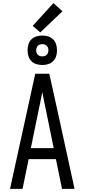

<svg xmlns="http://www.w3.org/2000/svg" viewBox="-20 -1206 540 1226"><path d="M44 0 205 -735H295L349 -490L456 0H376L337 -190H163L124 0ZM323 -260 276 -490Q269 -522 262.5 -554Q256 -586 250 -618Q244 -586 237.5 -554Q231 -522 224 -490L177 -260ZM250 -791Q231 -791 212.5 -796.5Q194 -802 180.5 -815.5Q167 -829 161.5 -847.5Q156 -866 156 -885Q156 -904 161.5 -922.5Q167 -941 180.5 -954.5Q194 -968 212.5 -973.5Q231 -979 250 -979Q269 -979 287.5 -973.5Q306 -968 319.5 -954.5Q333 -941 338.5 -922.5Q344 -904 344 -885Q344 -866 338.5 -847.5Q333 -829 319.5 -815.5Q306 -802 287.5 -796.5Q269 -791 250 -791ZM250 -846Q258 -846 265.5 -848.5Q273 -851 278.5 -856.5Q284 -862 286.5 -869.5Q289 -877 289 -885Q289 -893 286.5 -900.5Q284 -908 278.5 -913.5Q273 -919 265.5 -921.5Q258 -924 250 -924Q242 -924 234.5 -921.5Q227 -919 221.5 -913.5Q216 -908 213.5 -900.5Q211 -893 211 -885Q211 -877 213.5 -869.5Q216 -862 221.5 -856.5Q227 -851 234.5 -848.5Q242 -846 250 -846ZM237 -999 189 -1041 321 -1186 379 -1134Z"/></svg>

Font: Iosevka SS04
Style: Regular
Weight: 400
Monospace: yes
Designer: Belleve Invis
Foundry: Belleve Invis
Version: Version 19.0.0; ttfautohint (v1.8.4)